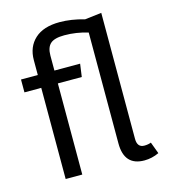

<svg xmlns="http://www.w3.org/2000/svg" viewBox="-113 -837 824 938"><g transform="rotate(-15 299.5 -368.0)"><path d="M554 -64 576 -5Q540 12 502 12Q400 12 400 -101V-662Q342 -680 281 -680Q231 -680 210.5 -661.5Q190 -643 190 -602V-526H320L311 -461H190V0H106V-461H21V-526H106V-601Q106 -668 149.5 -708Q193 -748 275 -748Q334 -748 400 -729L484 -739V-102Q484 -58 520 -58Q539 -58 554 -64Z"/></g></svg>

Font: FiraSans
Style: Regular
Weight: 350
Designer: Carrois Corporate & Edenspiekermann AG
Foundry: Carrois Corporate GbR & Edenspiekermann AG
Version: Version 3.106;PS 003.106;hotconv 1.0.70;makeotf.lib2.5.58329